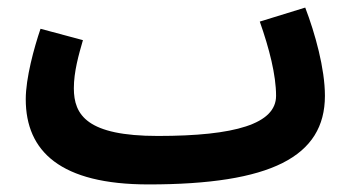

<svg xmlns="http://www.w3.org/2000/svg" viewBox="-20 -466 928 507"><path d="M372 21C695 21 838 -52 838 -213C838 -285 812 -378 786 -446L666 -409C691 -338 709 -268 709 -213C709 -139 601 -107 397 -107C210 -107 175 -162 175 -233C175 -277 188 -322 199 -360L87 -390C70 -340 48 -260 48 -204C48 -66 140 21 372 21Z"/></svg>

Font: Noto Sans Arabic UI XCn
Style: Bold
Weight: 700
Width: 2
Designer: Monotype Design Team, Nadine Chahine and Nizar Qandah
Foundry: Monotype Imaging Inc.
Version: Version 2.010